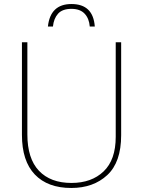

<svg xmlns="http://www.w3.org/2000/svg" viewBox="-20 -924 710 954"><path d="M582 -714H555V-244Q555 -130 495 -72.5Q435 -15 335 -15Q231 -15 173.5 -75.5Q116 -136 116 -256V-714H89V-254Q89 -124 153 -57Q217 10 334 10Q444 10 513 -54Q582 -118 582 -252ZM335 -904Q230 -904 218 -792H243Q247 -832 268.5 -856Q290 -880 335 -880Q378 -880 400.5 -856Q423 -832 426 -792H451Q443 -904 335 -904Z"/></svg>

Font: Noto Sans Display Thin
Style: Regular
Weight: 250
Designer: Monotype Design Team
Foundry: Monotype Imaging Inc.
Version: Version 1.900